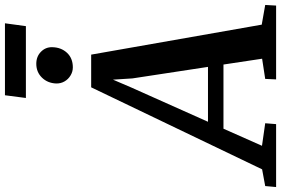

<svg xmlns="http://www.w3.org/2000/svg" viewBox="-270 -934 1134 775"><g transform="rotate(-90 297.5 -547.0)"><path d="M-70.5 0 -66.5 -44 1 -56.5 332 -746.5H464L585 -58L664.5 -44L662 0H364L366 -44L447.5 -56.5L424 -212.5H165L96 -57L187 -44L183.5 0ZM193 -275H414.5L368 -580L363 -658.5L331.5 -585ZM412.5 -820.5Q395 -820.5 379.8 -829.8Q364.5 -839 355.8 -854.2Q347 -869.5 347.5 -888Q349 -922.5 371.2 -945.2Q393.5 -968 427 -968Q456.5 -968 475.5 -949.2Q494.5 -930.5 494 -904Q493.5 -868 471.5 -844.2Q449.5 -820.5 412.5 -820.5ZM300 -1094.5H590.5L579 -1010H289Z"/></g></svg>

Font: Merriweather 20pt SemiBold
Style: Italic
Weight: 600
Italic angle: -7.8°
Version: Version 2.101